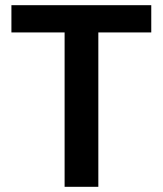

<svg xmlns="http://www.w3.org/2000/svg" viewBox="-20 -720 627 740"><path d="M229 0V-595H24V-700H563V-595H359V0Z"/></svg>

Font: HostGroteskBold
Style: Bold
Weight: 700
Designer: Doukan Karapınar based on Poppins by Indian Type Foundry, Jonny Pinhorn
Foundry: Element Type
Version: Version 1.001; ttfautohint (v1.8.4.7-5d5b)